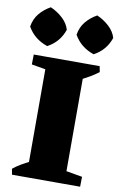

<svg xmlns="http://www.w3.org/2000/svg" viewBox="-116 -992 659 1047"><g transform="rotate(10 213.5 -468.0)"><path d="M107 0V-666H317V0ZM28 0 22 -32Q43 -49 68 -63.5Q93 -78 121 -91L122 0ZM265 0 268 -79 406 -55 405 0ZM168 -587 30 -611 31 -666H171ZM303 -575 302 -666H396L402 -634Q381 -618 356.5 -603.5Q332 -589 303 -575ZM352 -724Q278 -749 242 -813Q249 -856 274 -886Q299 -916 335 -936Q372 -920 402 -892.5Q432 -865 442 -830Q418 -759 352 -724ZM95 -724Q21 -749 -15 -813Q-8 -856 17 -886Q42 -916 78 -936Q115 -920 145 -892.5Q175 -865 185 -830Q161 -759 95 -724Z"/></g></svg>

Font: Eczar ExtraBold
Style: Regular
Weight: 800
Designer: Vaibhav Singh
Foundry: Rosetta Type Foundry
Version: Version 2.000